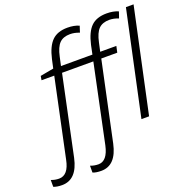

<svg xmlns="http://www.w3.org/2000/svg" viewBox="-291 -922 1286 1320"><g transform="rotate(-20 352.0 -262.5)"><path d="M-60 240Q49 240 81 92L203 -486H432L312 85Q289 191 224 191Q193 191 165 180V230Q188 240 227 240Q335 240 367 92L490 -486H607L617 -532H499L513 -596Q527 -662 554.5 -689.5Q582 -717 632 -717Q664 -717 699 -703L715 -749Q679 -765 630 -765Q556 -765 516 -726Q476 -687 456 -599L442 -532H212L226 -596Q240 -662 267.5 -689.5Q295 -717 345 -717Q378 -717 413 -703L428 -749Q392 -765 343 -765Q270 -765 230 -725.5Q190 -686 170 -598L156 -534L58 -516L53 -486H146L25 85Q4 191 -64 191Q-94 191 -122 180V230Q-97 240 -60 240ZM607 0H663L826 -760H770Z"/></g></svg>

Font: Noto Sans UI Light
Style: Italic
Weight: 300
Italic angle: -12°
Designer: Monotype Design Team
Foundry: Monotype Imaging Inc.
Version: Version 1.901